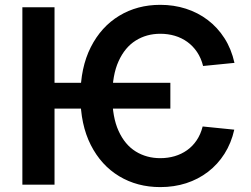

<svg xmlns="http://www.w3.org/2000/svg" viewBox="-20 -757 1029 787"><path d="M678.3 -417.6V-311.8H175.4V-417.6ZM941.1 -499.3 812.5 -486.5Q804.3 -519.2 787.6 -543.9Q771 -568.5 747.9 -585.2Q724.8 -601.9 696.6 -610.3Q668.3 -618.6 637.1 -618.6Q580.6 -618.6 536.2 -590.7Q491.8 -562.9 466.1 -506.2Q440.3 -449.6 440.3 -362.9Q440.3 -276.6 466.1 -220.2Q491.8 -163.7 536.2 -136.2Q580.6 -108.7 637.1 -108.7Q668 -108.7 695.8 -116.8Q723.7 -125 746.6 -141.2Q769.5 -157.3 786 -181.8Q802.6 -206.3 810.7 -238.6L940.3 -225.5Q927.9 -170.5 900.2 -126.8Q872.5 -83.1 832.6 -52.6Q792.6 -22 743.1 -6Q693.5 9.9 637.1 9.9Q542.6 9.9 468.6 -34.6Q394.5 -79.2 352.1 -162.8Q309.7 -246.4 309.7 -362.9Q309.7 -479.8 352.1 -563.6Q394.5 -647.4 468.6 -692.3Q542.6 -737.2 637.1 -737.2Q692.5 -737.2 741.8 -721.4Q791.2 -705.6 831.5 -675.1Q871.8 -644.5 900 -600.5Q928.3 -556.5 941.1 -499.3ZM203.5 -727.3V0H71.7V-727.3Z"/></svg>

Font: InterMG SemiBold
Style: Regular
Weight: 600
Designer: Rasmus Andersson
Foundry: rsms
Version: Version 3.019;December 26, 2023;FontCreator 15.0.0.2955 64-b